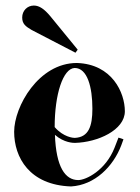

<svg xmlns="http://www.w3.org/2000/svg" viewBox="-20 -646 503 692"><path d="M430 -245C430 -312 384 -415 257 -419C119 -419 31 -262 31 -171C31 -79 86 21 236 26C322 21 388 -46 417 -122L425 -144L407 -150L393 -114C361 -32 290 3 262 3C215 3 182 -44 178 -160C211 -131 245 -131 250 -131C332 -133 430 -177 430 -245ZM249 -401C295 -401 313 -332 313 -254C313 -192 300 -151 249 -149C245 -149 209 -151 177 -188C177 -306 207 -399 249 -401ZM252 -456 260 -467 161 -588C140 -613 122 -626 102 -626C78 -626 60 -607 60 -583C60 -560 72 -551 94 -538Z"/></svg>

Font: Purple Purse
Style: Regular
Weight: 400
Designer: Astigmatic (AOETI)
Foundry: Astigmatic (AOETI)
Version: Version 1.000